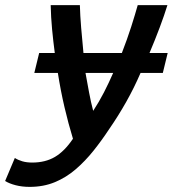

<svg xmlns="http://www.w3.org/2000/svg" viewBox="-94 -542 675 750"><path d="M22 188Q-8 188 -33 181.5Q-58 175 -74 165L-36 75Q-24 83 -7 88Q10 93 32 93Q83 93 120.5 71Q158 49 191 0Q173 -59 158 -123Q143 -187 132 -257H40L59 -335H120Q114 -380 109.5 -427Q105 -474 104 -522H218Q219 -482 223 -434Q227 -386 232 -335H382Q403 -389 418.5 -437.5Q434 -486 444 -522H560Q548 -483 530 -435Q512 -387 490 -335H561L542 -257H455Q430 -199 399 -144Q368 -89 332 -37Q303 7 271 47Q239 87 202 119Q165 151 120.5 169.5Q76 188 22 188ZM270 -109Q293 -144 312 -181Q331 -218 348 -257H240Q247 -218 254 -180.5Q261 -143 270 -109Z"/></svg>

Font: Ubuntu Sans Mono Medium
Style: Italic
Weight: 500
Italic angle: -13.5°
Monospace: yes
Designer: Dalton Maag Ltd
Foundry: Dalton Maag Ltd
Version: Version 1.006